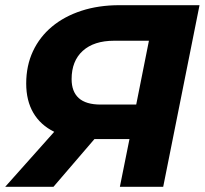

<svg xmlns="http://www.w3.org/2000/svg" viewBox="-30 -720 789 740"><path d="M-10 0 179 -212Q126 -238 98.5 -285Q71 -332 71 -398Q71 -467 97 -522.5Q123 -578 170.5 -617.5Q218 -657 284 -678.5Q350 -700 430 -700H739L599 0H432L469 -184H334L176 0ZM495 -317 544 -563H410Q332 -563 289 -524Q246 -485 246 -415Q246 -367 273.5 -342Q301 -317 358 -317Z"/></svg>

Font: Argentum Sans SemiBold
Style: Italic
Weight: 600
Italic angle: -11°
Designer: Julieta Ulanovsky (font), Cristiano Sobral (main changes and remaster)
Foundry: Julieta Ulanovsky (font), Cristiano Sobral (main changes and remaster)
Version: Version 2.007;June 15, 2022;FontCreator 14.0.0.2814 64-bit; 